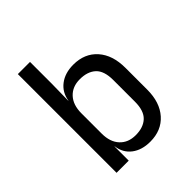

<svg xmlns="http://www.w3.org/2000/svg" viewBox="-202 -862 1004 1004"><g transform="rotate(-45 300.0 -360.0)"><path d="M332 10Q270 10 230 -20.5Q190 -51 183 -105H182V0H92V-730H182V-570L180 -445H181Q189 -498 229.5 -529Q270 -560 332 -560Q415 -560 464 -505Q513 -450 513 -355V-194Q513 -100 464 -45Q415 10 332 10ZM302 -68Q359 -68 391 -98Q423 -128 423 -195V-355Q423 -423 391 -452.5Q359 -482 302 -482Q247 -482 214.5 -447Q182 -412 182 -350V-200Q182 -138 214.5 -103Q247 -68 302 -68Z"/></g></svg>

Font: JetBrains Mono NL
Style: Regular
Weight: 400
Monospace: yes
Designer: Philipp Nurullin, Konstantin Bulenkov
Foundry: JetBrains
Version: Version 2.305; ttfautohint (v1.8.4.7-5d5b)